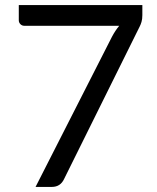

<svg xmlns="http://www.w3.org/2000/svg" viewBox="-20 -736 620 756"><path d="M184 0H120L421 -591.5Q434 -616 449.5 -634.5H75.5Q66.5 -634.5 60.2 -641Q54 -647.5 54 -656V-716H540.5V-676.5Q540.5 -660.5 537.2 -649.8Q534 -639 530 -631.5L232.5 -31.5Q218 0 184 0Z"/></svg>

Font: Verano Sans
Style: Regular
Weight: 400
Designer: Lukasz Dziedzic with Adam Twardoch and Botio Nikoltchev
Foundry: tyPoland Lukasz Dziedzic
Version: Version 3.001;December 28, 2019;FontCreator 12.0.0.2547 64-b